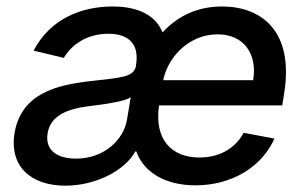

<svg xmlns="http://www.w3.org/2000/svg" viewBox="-20 -573 961 605"><path d="M186.1 12.1C280.5 12.1 372.9 -34.8 406.6 -95.9H409.4C433.2 -29.5 501.1 11 596.2 11C711.3 11 805.4 -47.6 844.8 -136.4L747.9 -154.5C719.5 -103 669 -76.7 608.7 -76.7C519.5 -76.7 467.3 -133.9 480.5 -236.5L481.2 -240.8H869.3L875.4 -278.4C907 -475.9 803.3 -552.6 679.3 -552.6C604 -552.6 540.8 -523.8 492.2 -470.9C464.8 -539.1 389.9 -552.6 335.2 -552.6C235.4 -552.6 137.4 -512.8 85.9 -413.4L181.1 -390.6C203.8 -429.3 250.4 -466.6 321.4 -466.6C389.6 -466.6 418.7 -430.4 408.7 -369V-366.5C402 -328.5 361.9 -328.8 262.4 -317.1C157 -305 46.9 -277.7 25.9 -154.1C8.5 -47.2 79.2 12.1 186.1 12.1ZM130 -152.7C138.8 -209.5 193.9 -229.8 256.4 -237.9C291.2 -242.5 374.3 -251.8 392 -267L380.3 -196.7C369.7 -132.1 307.9 -73.2 219.5 -73.2C159.4 -73.2 121.4 -100.1 130 -152.7ZM494.7 -320.3 495 -324.2C512.8 -399.5 579.9 -464.8 665.5 -464.8C747.9 -464.8 791.5 -403.8 777.7 -320.3Z"/></svg>

Font: Margiela Sans Medium
Style: Italic
Weight: 500
Italic angle: -9.39999°
Designer: Stefan Endress, Andreas Faust
Version: Version 1.100;FEAKit 1.0